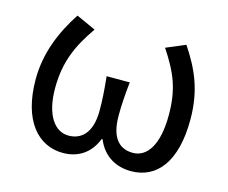

<svg xmlns="http://www.w3.org/2000/svg" viewBox="-85 -673 952 802"><g transform="rotate(15 391.0 -272.0)"><path d="M246 13C307 13 361 -16 388 -85H392C420 -16 478 13 540 13C652 13 725 -77 725 -259C725 -386 686 -470 628 -557L545 -522C606 -430 633 -365 633 -254C633 -124 589 -63 528 -63C476 -63 431 -94 431 -198C431 -244 434 -286 440 -344H340C346 -286 349 -244 349 -198C349 -98 303 -63 250 -63C189 -63 145 -126 145 -240C145 -353 179 -430 241 -519L157 -557C101 -472 57 -371 57 -256C57 -77 138 13 246 13Z"/></g></svg>

Font: GenYoGothic2 TW R
Style: Regular
Weight: 400
Version: Version 2.100;PS 2.1;hotconv 16.6.51;makeotf.lib2.5.65220 DE